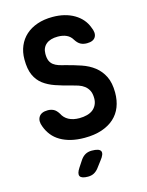

<svg xmlns="http://www.w3.org/2000/svg" viewBox="-141 -825 882 1151"><g transform="rotate(-15 300.0 -250.0)"><path d="M390 -574Q377 -597 354 -607.5Q331 -618 300 -618Q253 -618 227.5 -596.5Q202 -575 202 -537Q202 -510 209 -494Q216 -478 229 -468Q242 -458 260 -452Q278 -446 300 -441Q350 -428 394.5 -413Q439 -398 472.5 -372Q506 -346 526 -306Q546 -266 546 -205Q546 -156 530.5 -116.5Q515 -77 484 -49Q453 -21 407 -5.5Q361 10 300 10Q254 10 217 1Q180 -8 151 -25Q122 -42 102.5 -66.5Q83 -91 72 -121Q57 -158 72 -182.5Q87 -207 128 -207Q146 -207 162.5 -199.5Q179 -192 194 -168Q207 -141 234 -126.5Q261 -112 300 -112Q326 -112 348 -118Q370 -124 384.5 -135.5Q399 -147 407.5 -164.5Q416 -182 416 -204Q416 -234 406.5 -252.5Q397 -271 381.5 -283Q366 -295 345 -302Q324 -309 300 -315Q251 -327 209 -341.5Q167 -356 136.5 -379Q106 -402 89 -439.5Q72 -477 72 -537Q72 -583 88 -620.5Q104 -658 133.5 -684.5Q163 -711 205 -725.5Q247 -740 300 -740Q340 -740 373.5 -731.5Q407 -723 434 -707Q461 -691 480 -669Q499 -647 509 -620Q527 -581 513.5 -557.5Q500 -534 460 -534Q437 -534 420.5 -543Q404 -552 390 -574ZM250 133Q263 114 280 104.5Q297 95 320 95Q366 95 375 113Q384 131 355 167L324 208Q311 224 295.5 232Q280 240 259 240Q219 240 210 223.5Q201 207 223 174Z"/></g></svg>

Font: Maple Mono
Style: Bold
Weight: 700
Monospace: yes
Designer: subframe7536
Version: Version 7.200